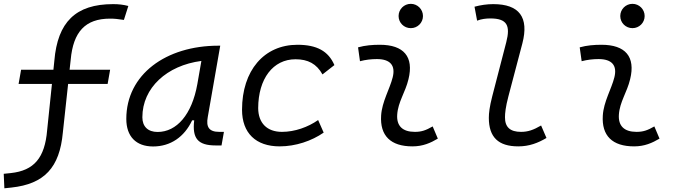

<svg xmlns="http://www.w3.org/2000/svg" viewBox="-50 -764 3586 1015"><path d="M-26.9 231.4 10.3 227.5C184.6 208.5 265.1 122.1 282.2 -63L310.1 -320.3H519L532.2 -395.5H317.9L323.7 -447.8C336.9 -595.7 400.9 -665.5 531.7 -665.5C553.7 -665.5 574.7 -663.6 605 -658.7L628.4 -732.4C602.1 -739.3 577.6 -742.2 547.9 -742.2C349.6 -742.2 254.4 -647 237.3 -442.9L232.4 -395.5H61.5L48.3 -320.3H224.6L199.2 -75.7C187 70.8 129.9 137.7 7.3 150.9L-30.3 154.8Z M759.3 10.3C851.1 10.3 924.3 -39.6 965.8 -127.9H976.6C965.3 -32.2 996.1 4.9 1090.3 4.9H1121.1L1133.8 -66.9H1108.9C1055.2 -66.9 1038.6 -92.3 1048.3 -145L1114.3 -522.5H1105C826.7 -522.5 617.7 -370.1 617.7 -135.3C617.7 -43 668.9 10.3 759.3 10.3ZM783.2 -66.4C732.4 -66.4 702.6 -94.7 702.6 -144C702.6 -299.8 832 -418 1014.6 -441.9L993.2 -319.3C964.4 -157.7 883.8 -66.4 783.2 -66.4Z M1440.4 -66.9C1361.8 -66.9 1315.4 -113.3 1314.9 -192.4C1315.4 -348.1 1393.6 -450.7 1512.2 -450.7C1578.1 -450.7 1623.5 -426.8 1654.8 -370.6L1717.8 -419.9C1686 -493.7 1625 -527.3 1522.5 -527.3C1345.7 -527.3 1229.5 -391.1 1229.5 -183.6C1229.5 -61 1302.2 9.8 1428.2 9.8C1513.2 9.8 1597.7 -19 1661.1 -63L1631.8 -129.4C1578.1 -91.8 1508.3 -66.9 1440.4 -66.9Z M2237.3 -95.7C2200.7 -74.7 2178.2 -66.9 2143.1 -66.9C2078.1 -66.9 2045.9 -98.1 2049.8 -157.7C2054.2 -225.6 2092.8 -275.4 2109.4 -345.2C2138.7 -464.4 2084.5 -527.3 1958 -527.3C1919.4 -527.3 1880.9 -524.4 1842.8 -513.7L1853 -440.4C1882.8 -448.2 1912.6 -451.7 1942.4 -451.7C2012.7 -451.7 2042 -418.5 2025.9 -355C2010.7 -293.9 1969.2 -226.1 1964.8 -153.3C1958 -46.4 2015.1 9.8 2130.4 9.8C2185.5 9.8 2226.1 -8.3 2264.6 -31.2ZM2121.6 -615.2C2157.2 -615.2 2186 -643.6 2186 -679.2C2186 -714.8 2157.2 -743.7 2121.6 -743.7C2085.9 -743.7 2057.1 -714.8 2057.1 -679.2C2057.1 -643.6 2085.9 -615.2 2121.6 -615.2Z M2689.9 9.8C2748 9.8 2794.4 -8.3 2838.9 -34.7L2810.5 -100.6C2770 -77.1 2741.7 -66.9 2704.1 -66.9C2646.5 -66.9 2619.1 -92.3 2619.6 -144.5C2619.6 -164.6 2622.6 -197.8 2637.7 -254.9L2711.4 -534.2C2747.6 -673.3 2694.8 -742.2 2557.6 -742.2C2524.4 -742.2 2490.7 -737.3 2458.5 -728.5L2472.2 -654.8C2495.1 -663.6 2519 -666.5 2542 -666.5C2630.9 -666.5 2648.9 -628.9 2626.5 -541.5L2552.2 -254.9C2538.1 -200.2 2534.2 -166 2534.2 -141.1C2534.2 -38.6 2584.5 9.8 2689.9 9.8Z M3409.2 -95.7C3372.6 -74.7 3350.1 -66.9 3314.9 -66.9C3250 -66.9 3217.8 -98.1 3221.7 -157.7C3226.1 -225.6 3264.6 -275.4 3281.2 -345.2C3310.5 -464.4 3256.3 -527.3 3129.9 -527.3C3091.3 -527.3 3052.7 -524.4 3014.6 -513.7L3024.9 -440.4C3054.7 -448.2 3084.5 -451.7 3114.3 -451.7C3184.6 -451.7 3213.9 -418.5 3197.8 -355C3182.6 -293.9 3141.1 -226.1 3136.7 -153.3C3129.9 -46.4 3187 9.8 3302.2 9.8C3357.4 9.8 3397.9 -8.3 3436.5 -31.2ZM3293.5 -615.2C3329.1 -615.2 3357.9 -643.6 3357.9 -679.2C3357.9 -714.8 3329.1 -743.7 3293.5 -743.7C3257.8 -743.7 3229 -714.8 3229 -679.2C3229 -643.6 3257.8 -615.2 3293.5 -615.2Z"/></svg>

Font: Cascadia Mono SemiLight
Style: Italic
Weight: 350
Italic angle: -10°
Monospace: yes
Designer: Aaron Bell
Foundry: Saja Typeworks
Version: Version 2404.023